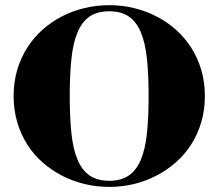

<svg xmlns="http://www.w3.org/2000/svg" viewBox="-20 -714 855 750"><path d="M33.2 -338.9Q33.2 -393.1 47.1 -440.4Q61 -487.8 86.2 -527.3Q111.3 -566.9 146 -597.9Q180.7 -628.9 222.2 -650.1Q263.7 -671.4 310.5 -682.6Q357.4 -693.8 406.7 -693.8Q456.1 -693.8 502.7 -682.6Q549.3 -671.4 590.8 -650.1Q632.3 -628.9 667.2 -597.9Q702.1 -566.9 727.3 -527.3Q752.4 -487.8 766.4 -440.4Q780.3 -393.1 780.3 -338.9Q780.3 -284.7 766.4 -237.3Q752.4 -189.9 727.3 -150.4Q702.1 -110.8 667.2 -80.1Q632.3 -49.3 590.8 -27.8Q549.3 -6.3 502.7 4.9Q456.1 16.1 406.7 16.1Q357.4 16.1 310.5 4.9Q263.7 -6.3 222.2 -27.8Q180.7 -49.3 145.8 -80.1Q110.8 -110.8 85.9 -150.4Q61 -189.9 47.1 -237.3Q33.2 -284.7 33.2 -338.9ZM560.5 -338.9Q560.5 -422.4 554 -484.6Q547.4 -546.9 530 -588.1Q512.7 -629.4 482.9 -649.7Q453.1 -669.9 406.7 -669.9Q360.4 -669.9 330.3 -649.7Q300.3 -629.4 283 -588.1Q265.6 -546.9 259 -484.6Q252.4 -422.4 252.4 -338.9Q252.4 -255.4 259 -193.1Q265.6 -130.9 283 -89.8Q300.3 -48.8 330.3 -28.3Q360.4 -7.8 406.7 -7.8Q453.1 -7.8 482.9 -28.3Q512.7 -48.8 530 -89.8Q547.4 -130.9 554 -193.1Q560.5 -255.4 560.5 -338.9Z"/></svg>

Font: XB Zar
Style: Bold
Weight: 700
Designer: Behnam
Foundry: Irmug
Version: Version 8.005 2009